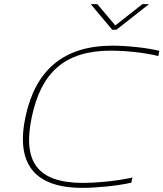

<svg xmlns="http://www.w3.org/2000/svg" viewBox="-20 -900 791 929"><path d="M746 -629 751 -654C691 -669 593 -679 524 -679C286 -679 152 -559 104 -338C55 -112 142 9 379 9C443 9 544 0 615 -16L621 -41C538 -23 444 -15 382 -15C155 -15 89 -123 134 -335C179 -547 291 -655 517 -655C579 -655 672 -647 746 -629ZM419 -880 523 -756H543L701 -880H669L538 -777L451 -880Z"/></svg>

Font: LT Wave Thin
Style: Italic
Weight: 100
Designer: Daniel Lyons
Version: Version 2.5 (Glyphs App)